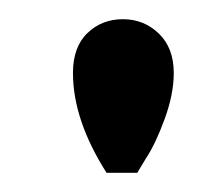

<svg xmlns="http://www.w3.org/2000/svg" viewBox="-20 -771 216 200"><path d="M161 -695Q161 -673 151.5 -647Q142 -621 132 -606L123 -591H91Q56 -646 56 -695Q56 -722 71 -736.5Q86 -751 108 -751Q130 -751 145.5 -736Q161 -721 161 -695Z"/></svg>

Font: Oakes Grotesk Medium
Style: Italic
Weight: 500
Italic angle: -8°
Designer: Samuel Oakes
Foundry: Samuel Oakes
Version: Version 1.000;PS 001.000;hotconv 1.0.88;makeotf.lib2.5.64775